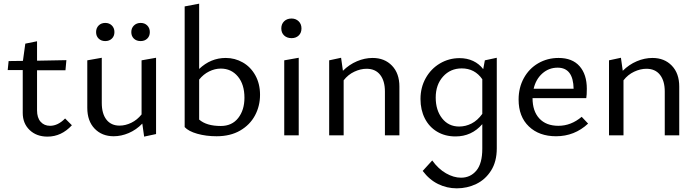

<svg xmlns="http://www.w3.org/2000/svg" viewBox="-20 -738 3798 1047"><path d="M372 -55Q315 7 239 7Q179 7 141.5 -29Q104 -65 104 -122V-356H22L27 -405L105 -406L118 -500L182 -513V-407L342 -410L337 -355H182V-136Q182 -96 201.5 -74Q221 -52 253 -52Q296 -52 335 -92Z M504 -563Q504 -585 518 -599Q532 -613 554 -613Q576 -613 590 -599Q604 -585 604 -563Q604 -541 590 -527.5Q576 -514 554 -514Q532 -514 518 -527.5Q504 -541 504 -563ZM696 -563Q696 -585 710.5 -599Q725 -613 747 -613Q769 -613 783 -599Q797 -585 797 -563Q797 -541 783 -527.5Q769 -514 747 -514Q724 -514 710 -527.5Q696 -541 696 -563ZM831 -423V-7L766 7L756 -64Q723 -30 682 -12.5Q641 5 600 5Q536 5 496 -36.5Q456 -78 456 -150V-409L535 -423V-177Q535 -118 560.5 -85.5Q586 -53 632 -53Q664 -53 696 -68.5Q728 -84 752 -114V-409Z M1398 -221Q1398 -160 1370.5 -108.5Q1343 -57 1289.5 -26Q1236 5 1161 5Q1104 5 1056 -8.5Q1008 -22 987 -45V-703L1066 -718V-362Q1129 -422 1211 -422Q1261 -422 1304 -397.5Q1347 -373 1372.5 -327Q1398 -281 1398 -221ZM1313 -205Q1313 -278 1277 -321Q1241 -364 1184 -364Q1152 -364 1120.5 -348.5Q1089 -333 1066 -304V-86Q1106 -51 1184 -51Q1245 -51 1279 -94.5Q1313 -138 1313 -205Z M1514 -583Q1514 -607 1529.5 -622Q1545 -637 1570 -637Q1593 -637 1608.5 -622Q1624 -607 1624 -583Q1624 -559 1609 -544.5Q1594 -530 1570 -530Q1545 -530 1529.5 -544.5Q1514 -559 1514 -583ZM1530 -409 1609 -423V0H1530Z M2158 -266V0H2079V-239Q2079 -297 2053 -330Q2027 -363 1979 -363Q1946 -363 1912 -347Q1878 -331 1854 -300V0H1775V-409L1840 -423L1850 -352Q1884 -386 1926.5 -404Q1969 -422 2012 -422Q2077 -422 2117.5 -380Q2158 -338 2158 -266Z M2689 -423V71Q2689 143 2658 192Q2627 241 2577.5 265Q2528 289 2471 289Q2417 289 2369 265.5Q2321 242 2285 194L2337 137Q2370 183 2412 207Q2454 231 2494 231Q2545 231 2577.5 192.5Q2610 154 2610 73V-61Q2552 6 2464 6Q2407 6 2363.5 -20Q2320 -46 2296.5 -92.5Q2273 -139 2273 -198Q2273 -261 2301.5 -312Q2330 -363 2379 -392Q2428 -421 2486 -421Q2527 -421 2560 -405.5Q2593 -390 2615 -361L2624 -409ZM2610 -117V-306Q2569 -365 2498 -365Q2436 -365 2396 -320.5Q2356 -276 2356 -206Q2356 -137 2391 -92.5Q2426 -48 2484 -48Q2519 -48 2551.5 -64.5Q2584 -81 2610 -117Z M3187 -64Q3113 5 3012 5Q2920 5 2864 -48.5Q2808 -102 2808 -195Q2808 -260 2836.5 -312Q2865 -364 2915 -393Q2965 -422 3026 -422Q3101 -422 3140.5 -377Q3180 -332 3180 -254Q3180 -219 3177 -203H2884Q2884 -132 2921 -92Q2958 -52 3025 -52Q3094 -52 3152 -101ZM2890 -254H3108Q3106 -369 3021 -369Q2973 -369 2937.5 -337.5Q2902 -306 2890 -254Z M3684 -266V0H3605V-239Q3605 -297 3579 -330Q3553 -363 3505 -363Q3472 -363 3438 -347Q3404 -331 3380 -300V0H3301V-409L3366 -423L3376 -352Q3410 -386 3452.5 -404Q3495 -422 3538 -422Q3603 -422 3643.5 -380Q3684 -338 3684 -266Z"/></svg>

Font: Ysabeau Infant Medium
Style: Regular
Weight: 500
Designer: Christian Thalmann (Catharsis Fonts)
Version: Version 0.003